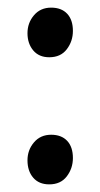

<svg xmlns="http://www.w3.org/2000/svg" viewBox="-20 -472 261 503"><path d="M109 11Q82 11 67 -6.5Q52 -24 52 -52Q52 -79 69 -99Q86 -119 114 -119Q141 -119 156 -103Q171 -87 171 -58Q171 -31 155 -10Q139 11 109 11ZM109 -322Q82 -322 67 -340Q52 -358 52 -385Q52 -412 69 -432Q86 -452 114 -452Q141 -452 156 -436Q171 -420 171 -391Q171 -364 155 -343Q139 -322 109 -322Z"/></svg>

Font: Faustina Light
Style: Regular
Weight: 400
Version: Version 1.200